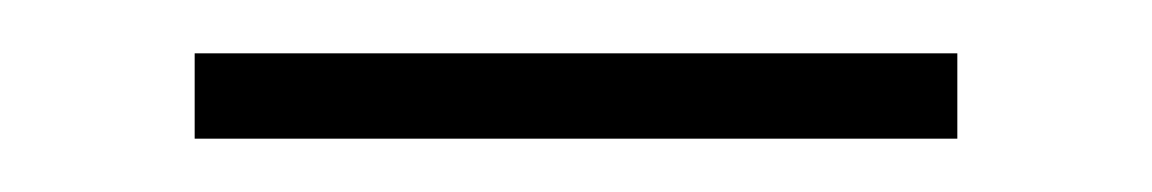

<svg xmlns="http://www.w3.org/2000/svg" viewBox="-20 -295 432 72"><path d="M53 -243V-275H339V-243Z"/></svg>

Font: Mona Sans Expanded ExtraLight
Style: Regular
Weight: 200
Width: 7
Designer: Deni Anggara
Foundry: GitHub
Version: Version 1.001;gftools[0.9.33]